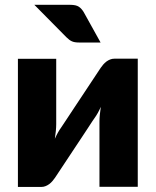

<svg xmlns="http://www.w3.org/2000/svg" viewBox="-20 -756 630 777"><path d="M537.5 -518.5V0H382.5V-264Q382.5 -277 384 -292.2Q385.5 -307.5 388 -323.5Q376 -296.5 362.5 -278Q361.5 -277 354.2 -266Q347 -255 335.8 -237.8Q324.5 -220.5 310.2 -199Q296 -177.5 281 -155Q246 -102.5 202.5 -36.5Q198 -30 192.2 -23.2Q186.5 -16.5 179.5 -11.2Q172.5 -6 164.5 -2.8Q156.5 0.5 147.5 0.5H52.5V-518H207.5V-254Q207.5 -241.5 206 -226Q204.5 -210.5 202 -194.5Q214 -221.5 227.5 -240Q228 -241 235.5 -252Q243 -263 254.2 -280.2Q265.5 -297.5 279.8 -319Q294 -340.5 309 -363Q344 -415.5 387.5 -481.5Q392 -488 397.8 -494.8Q403.5 -501.5 410.5 -506.8Q417.5 -512 425.5 -515.2Q433.5 -518.5 442.5 -518.5ZM264 -736.5Q287.5 -736.5 299 -728.8Q310.5 -721 319 -706.5L387 -584H299Q281.5 -584 271 -588.8Q260.5 -593.5 249 -605L119 -736.5Z"/></svg>

Font: Lato 2
Style: Regular
Weight: 900
Designer: Lukasz Dziedzic with Adam Twardoch and Botio Nikoltchev
Foundry: tyPoland Lukasz Dziedzic
Version: Version 2.015; 2015-08-06; http://www.latofonts.com/